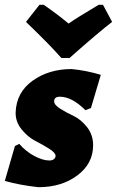

<svg xmlns="http://www.w3.org/2000/svg" viewBox="-33 -767 486 798"><path d="M395 -747 433 -676Q378 -634 256 -526H222Q175 -580 75 -676L131 -747H149Q212 -703 252 -669Q283 -691 377 -747ZM265 -480Q326 -474 386 -456L345 -318L322 -309Q266 -365 216 -365Q192 -365 192 -346Q192 -331 217.5 -315Q243 -299 273 -285Q303 -271 328.5 -239Q354 -207 354 -163Q354 -87 288.5 -38Q223 11 127 11Q51 3 -13 -15L29 -160L47 -169Q75 -137 110 -118.5Q145 -100 172 -100Q185 -100 191.5 -106Q198 -112 198 -119Q198 -132 172 -148.5Q146 -165 114.5 -181Q83 -197 57 -229Q31 -261 32 -300Q35 -383 102.5 -431.5Q170 -480 265 -480Z"/></svg>

Font: Alegreya Sans SC Black
Style: Italic
Weight: 900
Italic angle: -7°
Designer: Juan Pablo del Peral
Foundry: Huerta Tipografica
Version: Version 2.007